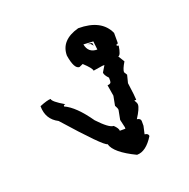

<svg xmlns="http://www.w3.org/2000/svg" viewBox="-91 -539 626 635"><g transform="rotate(-20 222.0 -221.0)"><path d="M247.6 -450.7Q329.1 -450.7 354 -395.5V-361.8Q354 -356.4 347.2 -356.4Q347.2 -351.1 354 -351.1Q349.1 -317.9 340.3 -317.9L354 -295.4Q340.3 -272.9 340.3 -262.2L347.2 -251L340.3 -223.6Q347.2 -174.3 347.2 -162.6H340.3Q347.2 -151.9 347.2 -146Q347.2 -132.8 327.1 -101.6Q340.3 -99.6 340.3 -90.3V-73.7L334 -45.9Q347.2 -44.4 347.2 -35.2Q319.8 9.3 287.6 9.3Q216.3 -24.9 208 -57.1Q194.8 -57.1 82 -184.6Q42.5 -204.6 42.5 -251Q69.8 -262.2 82 -262.2Q82 -252.4 122.1 -229Q115.2 -229 115.2 -223.6Q152.3 -207 194.8 -146Q231.4 -106.9 247.6 -106.9Q261.2 -93.8 261.2 -85H280.8V-90.3L274.4 -118.2L280.8 -151.4Q280.8 -157.2 274.4 -168L280.8 -201.2L274.4 -240.2Q287.6 -240.2 287.6 -251V-262.2Q274.4 -275.9 274.4 -284.7L287.6 -306.6H280.8L247.6 -301.3Q247.6 -310.1 221.2 -334.5L208 -328.6Q189.5 -328.6 181.6 -378.4Q181.6 -432.6 247.6 -450.7ZM245.6 -394.5Q251.5 -362.8 283.2 -362.8L279.8 -392.6ZM274.4 -389.2 276.4 -378.9 269 -387.2 257.3 -391.1Z"/></g></svg>

Font: Truetypewriter PolyglOTT
Style: Regular
Weight: 400
Designer: Sergey Beatoff a.k.a. Sam_T
Version: Version 3.76